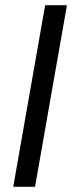

<svg xmlns="http://www.w3.org/2000/svg" viewBox="-20 -720 278 740"><path d="M31 0 154 -700H238L115 0Z"/></svg>

Font: Rethink Sans
Style: Italic
Weight: 400
Italic angle: -10°
Designer: The Rethink Sans project authors (Hans Thiessen). DM Sans designed by Colophon Foundry.
Foundry: Rethink Communications LLC
Version: Version 1.001